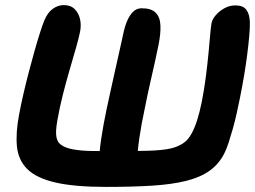

<svg xmlns="http://www.w3.org/2000/svg" viewBox="-20 -733 1012 762"><path d="M401.4 8.8Q274.4 8.8 199 -8.9Q123.6 -26.6 88 -62.3Q52.4 -98 47.2 -151.9Q42 -205.8 55.6 -277.4Q62.8 -316.2 73 -360.3Q83.2 -404.4 94.7 -448.4Q106.2 -492.4 117.5 -532.3Q128.8 -572.2 138.8 -603.3Q148.8 -634.4 155.4 -650.6Q168.8 -683.4 189.6 -698.1Q210.4 -712.8 233 -712.8Q260.6 -712.8 276.6 -696.7Q292.6 -680.6 297.8 -656.2Q303 -631.8 297.6 -606.4Q292.2 -579.8 280.9 -540.5Q269.6 -501.2 256 -454.8Q242.4 -408.4 229.4 -356.9Q216.4 -305.4 207.4 -254Q200 -211.4 203.7 -190.7Q207.4 -170 219 -160.8Q237.2 -146 270 -140.2Q302.8 -134.4 342.7 -133.8Q382.6 -133.2 423.8 -133.2Q512.4 -133.2 567.6 -134.7Q622.8 -136.2 656.1 -143.5Q689.4 -150.8 712 -168.2Q727.2 -179.6 739.7 -201.8Q752.2 -224 762.3 -255.8Q772.4 -287.6 780.6 -327.8Q791 -380.8 797.3 -430.8Q803.6 -480.8 807.6 -522.9Q811.6 -565 814.2 -595.7Q816.8 -626.4 819.6 -641.4Q822.4 -656 835.9 -672.2Q849.4 -688.4 870.2 -700Q891 -711.6 914.4 -711.6Q945 -711.6 958 -693.8Q971 -676 971.6 -643.8Q972.2 -625.2 969.4 -592.6Q966.6 -560 961.4 -518.7Q956.2 -477.4 948.7 -432.8Q941.2 -388.2 932.4 -344.8Q926.2 -313.8 919.2 -282.4Q912.2 -251 903.9 -221.6Q895.6 -192.2 887.4 -167.1Q879.2 -142 870.4 -124.4Q849.2 -82.2 812.4 -55.8Q775.6 -29.4 719.4 -15.3Q663.2 -1.2 584.5 3.8Q505.8 8.8 401.4 8.8ZM373 -83.6Q373.4 -126.4 381.4 -180.5Q389.4 -234.6 403 -299.4Q410.6 -335.2 419.7 -376.1Q428.8 -417 437.7 -457.2Q446.6 -497.4 454.7 -533.1Q462.8 -568.8 468.4 -595Q474 -624 483.7 -647.8Q493.4 -671.6 507.7 -685.9Q522 -700.2 542.4 -700.2Q580.2 -700.2 597.7 -682.8Q615.2 -665.4 616.7 -632.8Q618.2 -600.2 609.4 -556Q596.2 -491.4 581.1 -426.4Q566 -361.4 554 -299.8Q541.4 -242 533.4 -187.5Q525.4 -133 524 -87.2Z"/></svg>

Font: Shantell Sans Light
Style: Italic
Weight: 300
Italic angle: -11°
Designer: Stephen Nixon, Anya Danilova, Shantell Martin
Foundry: Arrow Type
Version: Version 1.008;[ac192a2d6]